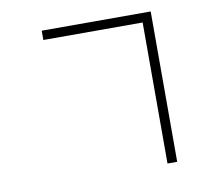

<svg xmlns="http://www.w3.org/2000/svg" viewBox="-86 -863 1171 1015"><g transform="rotate(-10 500.0 -355.5)"><path d="M733 -709V48H785V-759H200V-709Z"/></g></svg>

Font: Noto Sans CJK KR Light
Style: Regular
Weight: 300
Designer: Ryoko NISHIZUKA (kana & ideographs); Paul D. Hunt (Latin, Greek & Cyrillic); Wenlong ZHANG (bopomofo); Sandoll Communica
Foundry: Adobe Systems Incorporated
Version: Version 1.004;PS 1.004;hotconv 1.0.82;makeotf.lib2.5.63406